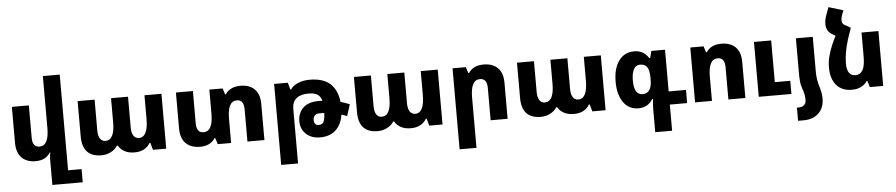

<svg xmlns="http://www.w3.org/2000/svg" viewBox="-50 -1134 8195 1757"><g transform="rotate(-5 4047.0 -256.0)"><path d="M527 119H651V240H372V6Q372 -25 379 -57H373Q353 -25 320.5 -7.5Q288 10 238 10Q157 10 111 -37Q65 -84 65 -173V-504H221V-207Q221 -120 286 -120Q372 -120 372 -282V-760H527Z M844 9Q669 9 669 -180V-504H825V-221Q825 -171 842.5 -145Q860 -119 891 -119Q976 -119 976 -282V-504H1132V-221Q1132 -171 1150 -145Q1168 -119 1199 -119Q1283 -119 1283 -288V-504H1439V0H1317L1299 -65H1291Q1271 -30 1235 -10.5Q1199 9 1148 9Q1094 9 1057 -11Q1020 -31 1000 -66H991Q971 -33 931 -12Q891 9 844 9Z M2164 -514Q2249 -514 2295 -467.5Q2341 -421 2341 -332V0H2185V-297Q2185 -384 2120 -384Q2035 -384 2035 -222V0H1912L1894 -57H1887Q1868 -25 1833 -7.5Q1798 10 1750 10Q1665 10 1618.5 -37Q1572 -84 1572 -173V-504H1728V-207Q1728 -120 1793 -120Q1879 -120 1879 -282V-504H2001L2019 -448H2026Q2045 -479 2080.5 -496.5Q2116 -514 2164 -514Z M2474 240V-504H2600L2617 -441H2625Q2649 -476 2696.5 -495Q2744 -514 2799 -514Q2925 -514 2989 -455.5Q3053 -397 3065 -287Q3112 -274 3148 -258L3114 -152Q3093 -162 3063 -170Q3050 -82 2996.5 -31Q2943 20 2851 20Q2797 20 2757.5 -1Q2718 -22 2696 -59Q2674 -96 2674 -142Q2674 -219 2723 -266Q2772 -313 2867 -313Q2883 -313 2901 -312Q2890 -353 2861.5 -371Q2833 -389 2778 -389Q2706 -389 2667.5 -356.5Q2629 -324 2629 -260V240ZM2806 -144Q2806 -94 2849 -94Q2880 -94 2893 -117Q2906 -140 2908 -199Q2886 -200 2867 -200Q2836 -200 2821 -184.5Q2806 -169 2806 -144Z M3382 9Q3207 9 3207 -180V-504H3363V-221Q3363 -171 3380.5 -145Q3398 -119 3429 -119Q3514 -119 3514 -282V-504H3670V-221Q3670 -171 3688 -145Q3706 -119 3737 -119Q3821 -119 3821 -288V-504H3977V0H3855L3837 -65H3829Q3809 -30 3773 -10.5Q3737 9 3686 9Q3632 9 3595 -11Q3558 -31 3538 -66H3529Q3509 -33 3469 -12Q3429 9 3382 9Z M4113 240V-504H4235L4253 -448H4260Q4279 -479 4314 -496.5Q4349 -514 4398 -514Q4482 -514 4528.5 -467.5Q4575 -421 4575 -332V0H4419V-297Q4419 -384 4354 -384Q4268 -384 4268 -222V240Z M4880 9Q4705 9 4705 -180V-504H4861V-221Q4861 -171 4878.5 -145Q4896 -119 4927 -119Q5012 -119 5012 -282V-504H5168V-221Q5168 -171 5186 -145Q5204 -119 5235 -119Q5319 -119 5319 -288V-504H5475V0H5353L5335 -65H5327Q5307 -30 5271 -10.5Q5235 9 5184 9Q5130 9 5093 -11Q5056 -31 5036 -66H5027Q5007 -33 4967 -12Q4927 9 4880 9Z M5910 240V32Q5910 -4 5916 -64H5908Q5863 9 5778 9Q5689 9 5639 -61.5Q5589 -132 5589 -250Q5589 -372 5640 -443Q5691 -514 5781 -514Q5825 -514 5857.5 -496.5Q5890 -479 5915 -440H5923L5939 -504H6065V-121H6224V0H6065V240ZM5826 -117Q5868 -117 5889 -148Q5910 -179 5910 -246V-260Q5910 -327 5890 -357.5Q5870 -388 5824 -388Q5787 -388 5767 -352.5Q5747 -317 5747 -249Q5747 -181 5767 -149Q5787 -117 5826 -117Z M6297 0V-504H6419L6437 -448H6444Q6463 -479 6498 -496.5Q6533 -514 6582 -514Q6666 -514 6712.5 -467.5Q6759 -421 6759 -332V0H6603V-297Q6603 -384 6538 -384Q6452 -384 6452 -223V0ZM6882 0V-504H7040V-121H7182V0Z M7267 -184V-504H7422V-184Q7422 -111 7442 -49Q7452 -17 7457 10.5Q7462 38 7462 67Q7462 151 7411 200.5Q7360 250 7271 250H7221V129H7241Q7268 129 7287 112.5Q7306 96 7306 65Q7306 41 7301.5 16.5Q7297 -8 7285 -41Q7274 -71 7270.5 -103.5Q7267 -136 7267 -184Z M7773 -559V-544Q7756 -501 7740 -449.5Q7724 -398 7713.5 -342.5Q7703 -287 7703 -234Q7703 -175 7723.5 -147.5Q7744 -120 7780 -120Q7825 -120 7847.5 -158.5Q7870 -197 7870 -282V-504H8025V0H7903L7885 -57H7878Q7856 -25 7821 -7.5Q7786 10 7736 10Q7647 10 7596 -48Q7545 -106 7545 -212Q7545 -262 7558 -312.5Q7571 -363 7590.5 -409.5Q7610 -456 7631 -495L7609 -508Q7547 -542 7547 -608Q7547 -632 7551.5 -652.5Q7556 -673 7563 -692L7589 -762L7723 -721L7708 -684Q7703 -671 7700 -657Q7697 -643 7697 -631Q7697 -612 7706.5 -599.5Q7716 -587 7746 -574Z"/></g></svg>

Font: Noto Sans Armenian SemiCondensed ExtraBold
Style: Regular
Weight: 800
Width: 4
Designer: Monotype Design Team
Foundry: Monotype Imaging Inc.
Version: Version 2.008; ttfautohint (v1.8.4.7-5d5b)